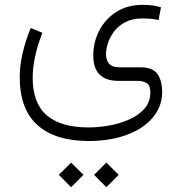

<svg xmlns="http://www.w3.org/2000/svg" viewBox="-20 -346 761 803"><path d="M373.5 385.3 424.8 334 476.6 385.3 424.8 437ZM226.1 385.3 277.3 334 329.1 385.3 277.3 437ZM157.2 -209Q116.7 -105 116.7 -20.5Q116.7 85.4 175.3 136Q233.9 186.5 348.6 187Q391.1 187 436.5 179Q481.9 170.9 521.2 153.3Q560.5 135.7 584.7 107.7Q608.9 79.6 608.9 40Q608.9 11.2 594 1.7Q579.1 -7.8 555.7 -7.8H475.6Q370.1 -7.8 370.1 -113.8Q370.1 -168.9 394.8 -217.3Q419.4 -265.6 465.8 -295.7Q512.2 -325.7 577.1 -325.7Q589.4 -325.7 610.6 -324Q631.8 -322.3 653.3 -315.4L643.1 -262.2Q623.5 -266.6 606.7 -267.8Q589.8 -269 577.1 -269Q533.7 -269 504.2 -253.4Q474.6 -237.8 456.8 -213.9Q439 -189.9 431.2 -164.8Q423.3 -139.6 423.3 -120.1Q423.3 -94.7 436.3 -79.6Q449.2 -64.5 480.5 -64.5H568.4Q620.1 -64 639.2 -35.6Q658.2 -7.3 658.2 38.1Q658.2 99.1 619.1 145.5Q580.1 191.9 510.7 217.8Q441.4 243.7 351.1 243.7Q211.4 243.7 137 177.5Q62.5 111.3 62.5 -23.9Q62.5 -115.2 108.4 -229Z"/></svg>

Font: Vazir Thin FD-WOL
Style: Thin-FD-WOL
Weight: 100
Designer: Saber Rastikerdar
Foundry: Saber Rastikerdar
Version: Version 30.1.0